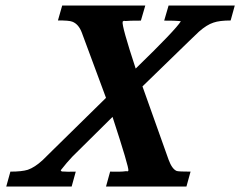

<svg xmlns="http://www.w3.org/2000/svg" viewBox="-20 -684 881 704"><path d="M636.7 -606.9Q624 -608.4 582 -608.4L598.1 -663.6H840.8L825.7 -608.9Q784.7 -608.9 762.7 -601.1Q738.3 -593.3 709.5 -567.9Q700.2 -559.1 673.3 -533.2L502.4 -367.2L598.1 -98.6Q610.8 -64 627.9 -57.1Q635.3 -54.7 678.7 -54.7L663.6 0H368.7L383.8 -54.7Q426.3 -53.7 440.4 -56.2H444.3Q449.7 -54.7 450.7 -58.6Q453.6 -68.8 392.6 -255.4L245.1 -109.4Q225.6 -88.9 202.6 -59.6Q203.6 -56.6 208 -54.7Q209 -55.7 210.4 -55.2Q224.1 -53.7 257.8 -54.7L242.7 0H2.9L18.1 -54.7Q60.1 -54.7 82 -61.5Q107.4 -70.3 136.2 -96.7Q141.6 -102.1 173.8 -133.8L368.7 -325.2L279.8 -564.9Q268.1 -595.7 245.1 -604.5Q232.4 -609.4 192.4 -608.9L208 -663.6H512.7L496.6 -608.4Q451.7 -608.4 439.9 -606.9Q438.5 -606.9 436.5 -607.4H436H434.1Q432.6 -607.4 429.7 -604.5Q425.8 -589.4 477.5 -432.6Q624.5 -575.2 643.1 -606Z"/></svg>

Font: Accordance
Style: Bold-Italic
Weight: 700
Italic angle: -11°
Version: Version 1.2 (build January 31, 2020) Miklal Software Solutio